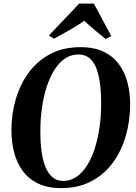

<svg xmlns="http://www.w3.org/2000/svg" viewBox="-20 -1008 736 1040"><path d="M312 11Q237.5 11 185.8 -14.2Q134 -39.5 102.5 -83Q71 -126.5 56.5 -182.2Q42 -238 42 -299.5Q41.5 -389.5 65.5 -471Q89.5 -552.5 136.5 -616Q183.5 -679.5 253.5 -716Q323.5 -752.5 415.5 -752.5Q490.5 -752.5 542 -727.5Q593.5 -702.5 625 -659Q656.5 -615.5 670.8 -560.2Q685 -505 685 -445Q685 -354.5 661.5 -272.5Q638 -190.5 591 -126.5Q544 -62.5 474 -25.8Q404 11 312 11ZM322.5 -28Q361.5 -28 394 -50Q426.5 -72 451.5 -111.8Q476.5 -151.5 493.5 -204.8Q510.5 -258 519.2 -320.2Q528 -382.5 528 -450Q528 -505 522 -552.8Q516 -600.5 502.5 -636.5Q489 -672.5 465 -692.8Q441 -713 404 -713Q365 -713 332.5 -691.2Q300 -669.5 275 -630Q250 -590.5 233 -538Q216 -485.5 207.2 -423.5Q198.5 -361.5 198.5 -294.5Q198.5 -239 204.8 -190.5Q211 -142 225.5 -105.5Q240 -69 263.8 -48.5Q287.5 -28 322.5 -28ZM245 -816 409 -988.5H488.5L583 -812.5L552 -797Q522 -820.5 492.5 -845.5Q463 -870.5 436.5 -895.5Q399.5 -869.5 357 -845.2Q314.5 -821 272.5 -798.5Z"/></svg>

Font: Merriweather 96pt
Style: Bold Italic
Weight: 700
Italic angle: -7.8°
Version: Version 2.101